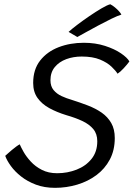

<svg xmlns="http://www.w3.org/2000/svg" viewBox="-20 -875 626 900"><path d="M238 5.5Q188 5.5 148.2 -9.5Q108.5 -24.5 79 -47.8Q49.5 -71 30.8 -97Q12 -123 4.5 -144.5Q8.5 -148 16.8 -155.5Q25 -163 35.5 -171.8Q46 -180.5 55.8 -187.8Q65.5 -195 72.5 -198.5Q78 -185.5 90.5 -163.2Q103 -141 124.2 -117.8Q145.5 -94.5 176.2 -78.8Q207 -63 248 -63Q296 -63 339 -79.8Q382 -96.5 409 -130Q436 -163.5 436 -213Q436 -247.5 417.2 -270Q398.5 -292.5 366 -307.8Q333.5 -323 291.5 -335Q246 -349 211 -368.2Q176 -387.5 155.8 -416Q135.5 -444.5 135.5 -486Q135.5 -549.5 168.2 -591.2Q201 -633 255 -653.8Q309 -674.5 373 -674.5Q427 -674.5 472 -660Q517 -645.5 547 -625Q577 -604.5 586.5 -587Q576.5 -573 559.8 -555Q543 -537 531 -529.5Q523 -543 503 -562.2Q483 -581.5 448.8 -595.8Q414.5 -610 363 -610Q324 -610 290.8 -597.8Q257.5 -585.5 237 -560.8Q216.5 -536 216.5 -499Q216.5 -470.5 231.2 -452.8Q246 -435 268.8 -424.5Q291.5 -414 316 -407Q355.5 -394.5 392 -380.5Q428.5 -366.5 456.8 -346.8Q485 -327 501.5 -298.2Q518 -269.5 518 -228Q518 -171 494.8 -127.2Q471.5 -83.5 431.8 -54Q392 -24.5 341.8 -9.5Q291.5 5.5 238 5.5ZM497 -855Q508.5 -849 519.2 -840Q530 -831 538 -822Q546 -813 549 -806.5Q532 -801.5 502.2 -787Q472.5 -772.5 439.8 -755Q407 -737.5 380.2 -722.5Q353.5 -707.5 342.5 -701.5L301.5 -725.5Q315 -738 341.2 -758Q367.5 -778 398.2 -799Q429 -820 455.8 -835.8Q482.5 -851.5 497 -855Z"/></svg>

Font: Grandstander Thin Light
Style: Italic
Weight: 300
Italic angle: -15°
Version: Version 1.200